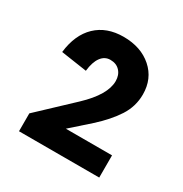

<svg xmlns="http://www.w3.org/2000/svg" viewBox="-97 -716 484 508"><g transform="rotate(30 145.5 -462.5)"><path d="M261.2 -533.2Q261.2 -496.6 241.2 -465.6Q221.2 -434.6 186 -402.8L129.9 -353H271V-285.2H25.9V-339.8L126 -434.1Q181.2 -486.3 181.2 -527.8Q181.2 -546.4 170.4 -558.1Q159.7 -569.8 141.1 -569.8Q124 -569.8 113 -554.9Q102.1 -540 99.1 -512.2L20 -523.9Q26.4 -579.6 58.1 -609.9Q89.8 -640.1 141.1 -640.1Q194.3 -640.1 227.8 -610.6Q261.2 -581.1 261.2 -533.2Z"/></g></svg>

Font: Gully
Style: Bold
Weight: 700
Designer: jaikishan Patel
Foundry: MagicType
Version: Version 1.000;Glyphs 3.2 (3242)